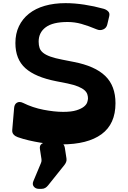

<svg xmlns="http://www.w3.org/2000/svg" viewBox="-20 -898 813 1222"><path d="M371 21Q342 21 308 18.5Q274 16 237.5 10Q201 4 164 -4.5Q127 -13 93 -25Q78 -30 67 -41.5Q56 -53 58 -72L70 -212Q72 -235 88 -244.5Q104 -254 127 -243Q157 -228 190 -217Q223 -206 256.5 -199.5Q290 -193 322 -189.5Q354 -186 382 -186Q435 -186 466.5 -196Q498 -206 514.5 -219.5Q531 -233 535.5 -248Q540 -263 540 -272Q540 -285 535.5 -298.5Q531 -312 517.5 -324Q504 -336 478 -347Q452 -358 409 -367L338 -381Q205 -407 141.5 -464Q78 -521 78 -624Q78 -684 100.5 -731Q123 -778 164.5 -811Q206 -844 265 -861Q324 -878 397 -878Q454 -878 516.5 -868.5Q579 -859 640 -842Q657 -837 668.5 -825.5Q680 -814 675 -794L663 -743Q658 -720 637.5 -711Q617 -702 596 -711Q541 -734 498 -746Q455 -758 410 -758Q316 -758 271 -724.5Q226 -691 226 -633Q226 -610 232 -592.5Q238 -575 255 -561.5Q272 -548 301.5 -537.5Q331 -527 378 -518L449 -504Q584 -478 649.5 -415Q715 -352 715 -241Q715 -109 626.5 -44Q538 21 371 21ZM286 282Q278 292 268 298Q258 304 244 304H228Q207 304 195.5 290Q184 276 192 256L241 139Q246 128 244 115L234 50Q231 28 244.5 18Q258 8 275 8H352Q372 8 381.5 18.5Q391 29 393 45L403 110Q405 123 401 133Q397 143 390 152Z"/></svg>

Font: OpenDyslexic3
Style: Bold
Weight: 700
Designer: Abelardo Gonzalez
Version: Version 1.000;PS 001.001;hotconv 1.0.56